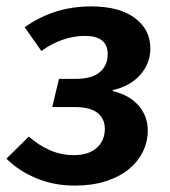

<svg xmlns="http://www.w3.org/2000/svg" viewBox="-38 -564 529 599"><path d="M146 -318H198Q249 -318 273.5 -339Q298 -360 298 -395Q298 -452 227 -452Q195 -452 160.5 -441Q126 -430 91 -405L39 -479Q84 -511 135.5 -527.5Q187 -544 247 -544Q334 -544 382.5 -508Q431 -472 431 -413Q431 -366 399.5 -330.5Q368 -295 314 -283L313 -280Q365 -268 394 -235Q423 -202 423 -157Q423 -122 407.5 -90.5Q392 -59 363 -35.5Q334 -12 291.5 1.5Q249 15 195 15Q130 15 75 -8Q20 -31 -18 -69L52 -138Q82 -111 117.5 -95.5Q153 -80 192 -80Q238 -80 263.5 -102.5Q289 -125 289 -162Q289 -194 266 -212Q243 -230 195 -230H125Z"/></svg>

Font: Xgbmvzvtohvqztyvzapvmeyoton
Style: Regular
Weight: 500
Italic angle: -8°
Designer: Carrois Corporate & Edenspiekermann
Foundry: Carrois Corporate GbR & Edenspiekermann AG
Version: Version 2.001